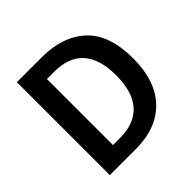

<svg xmlns="http://www.w3.org/2000/svg" viewBox="-186 -909 1079 1079"><g transform="rotate(-45 353.5 -369.5)"><path d="M94 -739H291Q458 -739 554.5 -649.5Q651 -560 651 -372Q651 -192 558.5 -96Q466 0 298 0H94ZM516 -372Q516 -632 282 -632H226V-107H282Q396 -107 456 -173Q516 -239 516 -372Z"/></g></svg>

Font: Merged Yaku Han JP SemiBold
Style: Regular
Weight: 600
Designer: Ryoko NISHIZUKA 西塚涼子 (kana, bopomofo & ideographs); Paul D. Hunt (Latin, Greek & Cyrillic); Sandoll Communications 산돌커뮤니
Foundry: Adobe
Version: Version 2.004